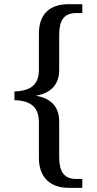

<svg xmlns="http://www.w3.org/2000/svg" viewBox="-20 -780 468 928"><path d="M377.9 127.9V85H348.1C289.1 85 266.1 48.3 266.1 -20V-192.9C266.1 -259.3 231.4 -303.7 154.8 -316.9V-317.9C229.5 -330.1 266.1 -376 266.1 -440.9V-611.8C266.1 -681.6 289.1 -716.8 348.1 -716.8H377.9V-759.8H312C216.8 -759.8 168 -708.5 168 -617.2V-442.9C168 -361.3 116.2 -340.3 49.8 -337.9V-295.9C116.2 -293.5 168 -272 168 -189.9V-16.1C168 71.8 217.8 127.9 312 127.9Z"/></svg>

Font: Gandom
Style: Regular
Weight: 400
Foundry: DejaVu fonts team - Redesigned by Saber Rastikerdar - Based on Samim Font
Version: Version 0.8